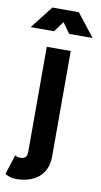

<svg xmlns="http://www.w3.org/2000/svg" viewBox="-104 -769 547 1041"><g transform="rotate(10 169.5 -248.0)"><path d="M37.1 102.1 2.4 210.4Q11.5 215.3 27.2 221.2Q43 227.1 64.9 227.1Q97.4 227.1 127.8 218.6Q158.2 210.2 182.6 191.8Q207 173.3 221.2 143.3Q235.4 113.3 235.4 70.3V0V-67.4V-507.8H103.5V-67.4V0V70.3Q103.5 80.3 101.3 87.8Q99.1 95.2 94.5 100.2Q89.8 105.2 82.6 107.5Q75.4 109.9 64.9 109.9Q58.6 109.9 50.2 107.4Q41.7 105 37.1 102.1ZM210.9 -597.7H340.1L242.2 -722.7H121.1ZM127.9 -597.7 217.8 -722.7H96.7L-1.2 -597.7Z"/></g></svg>

Font: Giphurs
Style: Regular
Weight: 400
Version: Version 2.010